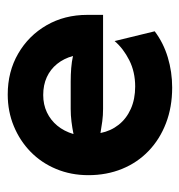

<svg xmlns="http://www.w3.org/2000/svg" viewBox="-3 -468 484 519"><g transform="rotate(-90 239.5 -209.0)"><path d="M261.8 13.9Q209 13.9 165.6 -2.8Q122.2 -19.4 90.6 -49.7Q59 -79.9 42 -121.5Q25 -163.2 25 -212.5Q25 -259.7 41.7 -299.7Q58.3 -339.6 88.2 -368.8Q118.1 -397.9 157.6 -414.2Q197.2 -430.6 243.1 -430.6Q304.9 -430.6 353.5 -402.4Q402.1 -374.3 430.2 -325.7Q458.3 -277.1 458.3 -215.3V-172.9H204.2Q186.8 -172.9 170.8 -175Q154.9 -177.1 138.9 -179.9Q144.4 -152.1 161.1 -130.9Q177.8 -109.7 204.2 -97.9Q230.6 -86.1 264.6 -86.1Q304.2 -86.1 335.8 -102.1Q367.4 -118.1 387.5 -141.7L413.9 -33.3Q382.6 -9.7 343.4 2.1Q304.2 13.9 261.8 13.9ZM136.1 -252.8Q152.8 -256.2 169.8 -258.3Q186.8 -260.4 204.2 -260.4H277.8Q297.2 -260.4 314.6 -259Q331.9 -257.6 347.2 -254.2Q340.3 -279.2 325.7 -297.2Q311.1 -315.3 289.9 -325Q268.8 -334.7 241.7 -334.7Q216 -334.7 194.8 -324.7Q173.6 -314.6 158.7 -296.5Q143.8 -278.5 136.1 -252.8Z"/></g></svg>

Font: Afacad Flux
Style: Regular
Weight: 400
Designer: Kristian Moeller
Foundry: Dicotype
Version: Version 1.100